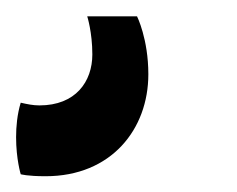

<svg xmlns="http://www.w3.org/2000/svg" viewBox="-27 -40 297 241"><path d="M82.5 -19.5C82.5 -19.5 88.9 0.5 88.9 28.3C88.9 62.5 67.9 92.3 22.5 92.3C14.6 92.3 7.3 90.8 -1 88.9C-5.4 103.5 -6.8 118.7 -6.8 132.3C-6.8 159.7 -1 178.7 -1 178.7C-1 178.7 6.8 181.2 30.3 181.2C112.8 181.2 159.2 122.1 159.2 53.2C159.2 8.8 145 -19.5 145 -19.5Z"/></svg>

Font: Basic
Style: Regular
Weight: 400
Designer: Magnus Gaarde
Foundry: Magnus Gaarde
Version: Version 1.001